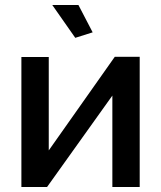

<svg xmlns="http://www.w3.org/2000/svg" viewBox="-20 -751 646 771"><path d="M189.9 -731H294.9L352.1 -621.1L282.2 -599.1ZM65.9 0V-522H175.8V-147L440.9 -522.9H541V0H431.2V-367.2L168.9 0Z"/></svg>

Font: Rawline SemiBold
Style: Regular
Weight: 600
Designer: Matt McInerney, Pablo Impallari, Rodrigo Fuenzalida
Foundry: Matt McInerney, Pablo Impallari, Rodrigo Fuenzalida
Version: Version 4.020;PS 004.020;hotconv 1.0.88;makeotf.lib2.5.64775